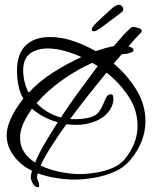

<svg xmlns="http://www.w3.org/2000/svg" viewBox="-20 -691 656 804"><path d="M574 -561Q574 -560 572 -556Q562 -546 548.5 -531.5Q535 -517 518 -497Q526 -495 532.5 -491Q539 -487 539 -481Q539 -474 528 -471Q517 -468 512 -466Q507 -465 501 -465Q495 -465 490 -464Q482 -455 473.5 -445Q465 -435 456 -425Q511 -379 550 -317Q589 -255 589 -183Q589 -137 571.5 -95.5Q554 -54 524 -19Q499 11 458.5 28.5Q418 46 374 53.5Q330 61 292 61Q256 61 215.5 54.5Q175 48 138 35Q135 44 135 51Q135 58 139.5 67Q144 76 144 85Q144 93 139 93Q126 93 117.5 77.5Q109 62 109 51Q109 45 110.5 38.5Q112 32 114 24Q105 19 96.5 14.5Q88 10 80 4Q49 -19 28.5 -52Q8 -85 8 -125Q8 -151 19 -179Q30 -207 46 -233Q62 -259 78 -278Q63 -301 57 -334.5Q51 -368 51 -396Q51 -464 87 -500Q123 -536 190 -536Q239 -536 289 -518.5Q339 -501 381 -477Q398 -483 417.5 -488.5Q437 -494 457 -498Q501 -551 528 -575Q530 -577 533.5 -577.5Q537 -578 540 -578Q546 -578 560 -573.5Q574 -569 574 -561ZM321 -452Q289 -467 252 -477.5Q215 -488 179 -488Q134 -488 105.5 -466.5Q77 -445 77 -396Q77 -374 83 -348.5Q89 -323 100 -303Q146 -352 203 -388Q260 -424 321 -452ZM235 -199Q271 -254 311.5 -309.5Q352 -365 389 -414Q384 -418 378 -421Q372 -424 367 -428Q303 -400 241 -356Q179 -312 133 -259Q176 -215 235 -199ZM426 -387Q389 -342 349.5 -292Q310 -242 274 -193Q279 -192 284 -192Q289 -192 294 -192Q311 -192 328.5 -194Q346 -196 362 -201Q384 -208 395 -223.5Q406 -239 412.5 -255.5Q419 -272 425.5 -284Q432 -296 444 -296Q452 -296 453.5 -289Q455 -282 455 -277Q455 -255 442 -234Q420 -199 380 -183.5Q340 -168 300 -168Q279 -168 258 -171Q222 -121 193.5 -76Q165 -31 150 2Q189 21 234 29.5Q279 38 313 38Q343 38 379 32.5Q415 27 448.5 13.5Q482 0 502 -24Q527 -54 541.5 -89.5Q556 -125 556 -164Q556 -231 517.5 -288.5Q479 -346 426 -387ZM127 -10Q141 -45 166 -88Q191 -131 222 -179Q160 -196 114 -236Q95 -210 79.5 -178Q64 -146 64 -113Q64 -79 81.5 -53.5Q99 -28 127 -10ZM364 -568Q364 -573 368.5 -579Q373 -585 386 -598Q420 -630 442.5 -650.5Q465 -671 478 -671Q486 -671 491 -665Q496 -659 496 -652Q496 -647 493.5 -644Q491 -641 486 -637Q473 -627 450.5 -610.5Q428 -594 410 -580Q391 -566 383.5 -563Q376 -560 372 -560Q364 -560 364 -568Z"/></svg>

Font: Ingrid Darling
Style: Regular
Weight: 400
Designer: Robert E. Leuschke
Foundry: Robert E. Leuschke
Version: Version 1.010; ttfautohint (v1.8.3)